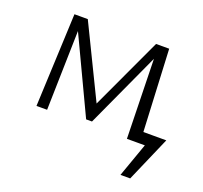

<svg xmlns="http://www.w3.org/2000/svg" viewBox="-102 -530 844 798"><g transform="rotate(20 319.5 -131.0)"><path d="M524 0V-50H636L610 0ZM506 150 577 -50H636L549 150ZM80 0 98 -412H137L127 0ZM480 0 471 -385 492 -395 319 -18H293L122 -380L125 -412H157L319 -79H304L459 -412H517L537 0Z"/></g></svg>

Font: Ysabeau Office Light
Style: Regular
Weight: 300
Designer: Christian Thalmann (Catharsis Fonts)
Version: Version 2.001;gftools[0.9.30]; featfreeze: tnum,lnum,ss02